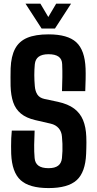

<svg xmlns="http://www.w3.org/2000/svg" viewBox="-20 -992 516 1022"><path d="M238.6 9.1Q135.7 9.1 89.6 -33.1Q43.6 -75.2 39.6 -173Q39.1 -192.8 39 -213.7Q39 -234.6 39.8 -255.7Q40.7 -276.8 42.8 -296.8H164.3Q162.3 -257.9 161.9 -220.8Q161.4 -183.7 164.3 -150.5Q166.6 -123.3 184.9 -110Q203.2 -96.8 238.5 -96.8Q271.8 -96.8 289.4 -110Q307 -123.3 309.8 -150.5Q311.8 -168.9 312.4 -188.2Q313 -207.4 312.3 -226.7Q311.5 -246 309.8 -264.4Q308 -291.2 292.4 -309.4Q276.7 -327.6 249.7 -333.8L168.6 -352.5Q119.5 -363.9 91.2 -387.5Q62.8 -411.1 50.3 -447.5Q37.9 -483.8 36.4 -533.8Q35.9 -558.9 36 -581.6Q36.1 -604.3 36.6 -628.1Q39.1 -692.9 60.4 -732.7Q81.6 -772.5 125.1 -790.8Q168.7 -809.1 238.5 -809.1Q340.3 -809.1 385.9 -767.2Q431.6 -725.3 435.5 -627.8Q436.5 -603.4 435.8 -570.5Q435.2 -537.6 433.8 -506.8H310Q311.5 -544.7 311.9 -580.1Q312.4 -615.5 310.9 -650.4Q310.1 -677.2 292 -690.3Q273.9 -703.4 238.2 -703.4Q204.4 -703.4 186.2 -690.3Q168.1 -677.2 165.3 -650.4Q162.6 -621 162.6 -592.2Q162.7 -563.3 165.3 -533.8Q167.4 -506.9 178.7 -489.1Q190 -471.3 216.1 -465.4L288.5 -450Q342.1 -438.3 374.5 -414.1Q407 -389.8 422.2 -352.5Q437.5 -315.1 439.3 -264.4Q440 -250 440 -234.3Q440 -218.6 439.5 -202.9Q439.1 -187.3 438.5 -173Q434.5 -75.2 388.2 -33.1Q341.9 9.1 238.6 9.1ZM201.5 -840 115.8 -972.4H195.1L237.1 -901.5L279 -972.4H358.2L272.5 -840Z"/></svg>

Font: Big Shoulders Text SC Thin
Style: Regular
Weight: 100
Designer: Patric King
Foundry: XO Type Co
Version: Version 2.002